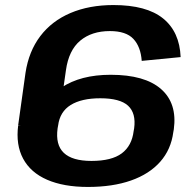

<svg xmlns="http://www.w3.org/2000/svg" viewBox="-20 -730 767 760"><path d="M81 -442Q94 -527 139.5 -587Q185 -647 259 -678.5Q333 -710 429 -710Q560 -710 625.5 -657Q691 -604 695 -504L541 -489Q537 -545 508 -576Q479 -607 415 -607Q343 -607 297.5 -569Q252 -531 241 -452L210 -235H52ZM328 10Q232 10 166.5 -18.5Q101 -47 71.5 -102Q42 -157 52 -234L135 -241Q148 -333 223.5 -383.5Q299 -434 418 -434Q553 -434 617.5 -377.5Q682 -321 668 -218L666 -207Q657 -138 614 -89.5Q571 -41 498.5 -15.5Q426 10 328 10ZM342 -93Q422 -93 462 -123Q502 -153 509 -211L511 -222Q519 -282 487 -311.5Q455 -341 377 -341Q303 -341 260 -314.5Q217 -288 210 -233L208 -222Q199 -157 232.5 -125Q266 -93 342 -93Z"/></svg>

Font: Pathway Extreme 28pt
Style: Bold Italic
Weight: 700
Italic angle: -8°
Designer: Eduardo Rodriguez Tunni
Foundry: Eduardo Rodriguez Tunni
Version: Version 1.001;gftools[0.9.26]